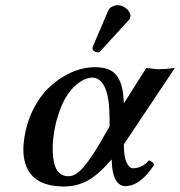

<svg xmlns="http://www.w3.org/2000/svg" viewBox="-20 -698 684 729"><path d="M374 -180.2 396 -217.8V-248Q396 -392.6 336.9 -402.8Q331.1 -404.3 325.2 -402.8Q305.7 -401.9 282 -385.7Q258.3 -369.6 238.8 -341.8Q209.5 -300.8 190.9 -225.1Q178.7 -168.5 180.2 -124Q182.1 -28.8 240.2 -28.8Q267.1 -28.8 296.6 -63Q326.2 -97.2 365.2 -164.1Q366.2 -167 369.6 -172.4Q373 -177.7 374 -180.2ZM339.8 -442.9Q397 -442.9 421.1 -413.6Q445.3 -384.3 449.2 -323.2Q449.2 -320.3 449.7 -314.5Q450.2 -308.6 450.2 -305.2L535.2 -439.9Q552.7 -437.5 578.1 -435.1Q607.4 -435.1 644 -439.9L450.2 -149.9Q450.2 -134.8 452.1 -115.2V-113.8Q455.6 -87.4 464.8 -73.2Q474.1 -59.1 483.9 -59.1Q520 -59.1 544.9 -88.9Q557.6 -85.9 565.9 -73.2Q517.6 1 466.8 7.8Q461.9 8.8 453.1 8.8Q413.6 4.9 405.8 -63V-64.9Q405.3 -69.3 404.8 -78.6Q404.3 -87.9 403.8 -92.8Q354.5 -35.6 315.4 -13.7Q276.4 8.3 231 9.8Q220.7 11.2 211.9 9.8Q75.7 4.9 68.8 -120.1Q67.4 -154.3 77.1 -200.2Q88.4 -251 111.3 -292.7Q134.3 -334.5 162.1 -361.8Q189.9 -389.2 221.9 -408Q253.9 -426.8 283.4 -434.8Q313 -442.9 339.8 -442.9ZM414.1 -675.8Q423.8 -681.2 441.9 -675.8Q452.6 -671.9 461.4 -664.1Q470.2 -656.2 473.1 -647Q476.6 -641.6 475.1 -637.2Q475.1 -627.9 469.2 -622.1L363.8 -506.8Q357.9 -499 352.1 -499Q344.7 -499 337.9 -503.7Q331.1 -508.3 331.1 -515.1Q331.1 -516.1 331.5 -517.8Q332 -519.5 332 -520Q333 -522.9 335 -526.9L391.1 -658.2Q397.5 -671.9 414.1 -675.8Z"/></svg>

Font: Common Serif SemiBold
Style: Italic
Weight: 600
Italic angle: -12°
Designer: Philipp H. Poll, Khaled Hosny
Foundry: Stefan Peev, Context Ltd.
Version: Version 1.026